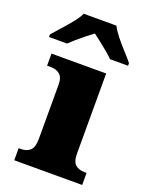

<svg xmlns="http://www.w3.org/2000/svg" viewBox="-177 -838 698 911"><g transform="rotate(20 171.5 -383.0)"><path d="M12 0V-61H24Q53 -61 70 -77Q87 -93 87 -135V-409Q87 -446 69 -460.5Q51 -475 24 -475H5V-536H281V-131Q281 -91 298.5 -76Q316 -61 344 -61H355V0ZM-33 -619Q-17 -638 6.5 -664Q30 -690 52 -717Q74 -744 84 -766H249Q260 -744 281.5 -717Q303 -690 327 -664Q351 -638 366 -619V-606H275Q265 -617 244.5 -634Q224 -651 202.5 -668Q181 -685 166 -696Q151 -685 129.5 -668Q108 -651 88.5 -634Q69 -617 58 -606H-33Z"/></g></svg>

Font: Noto Serif Black
Style: Regular
Weight: 900
Designer: Monotype Design Team
Foundry: Monotype Imaging Inc.
Version: Version 2.014; ttfautohint (v1.8.4.7-5d5b)